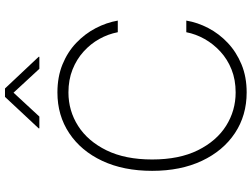

<svg xmlns="http://www.w3.org/2000/svg" viewBox="-138 -846 994 758"><g transform="rotate(-90 359.0 -467.0)"><path d="M373 9.8Q282.2 9.8 212.4 -36.6Q142.6 -83 103 -167Q63.5 -251 63.5 -363.3Q63.5 -476.1 102.8 -560.1Q142.1 -644 212.2 -690.7Q282.2 -737.3 373 -737.3Q434.6 -737.3 483.6 -717.3Q532.7 -697.3 568.6 -663.1Q604.5 -628.9 626.7 -586.4Q648.9 -543.9 656.7 -499H610.8Q603.5 -537.1 584.2 -571.8Q564.9 -606.4 534.4 -634Q503.9 -661.6 463.4 -677.7Q422.9 -693.8 373 -693.8Q300.8 -693.8 240.7 -655.5Q180.7 -617.2 144.5 -543.5Q108.4 -469.7 108.4 -363.3Q108.4 -256.3 144.8 -182.9Q181.2 -109.4 241.2 -71.5Q301.3 -33.7 373 -33.7Q422.9 -33.7 463.4 -49.8Q503.9 -65.9 534.2 -93.8Q564.5 -121.6 584 -156.2Q603.5 -190.9 610.8 -228.5H656.7Q649.4 -184.1 627.2 -141.6Q605 -99.1 568.8 -64.9Q532.7 -30.8 483.6 -10.5Q434.6 9.8 373 9.8ZM277.8 -808.6H231.4V-811.5L355.5 -944.3H388.7L513.7 -811.5V-808.6H466.3L372.1 -910.6Z"/></g></svg>

Font: Inter 17pt ExtraLight
Style: Regular
Weight: 250
Version: Version 4.001;git-66647c0bb